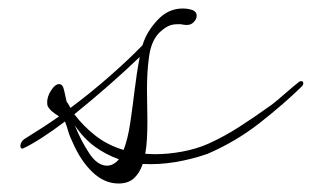

<svg xmlns="http://www.w3.org/2000/svg" viewBox="-20 -377 734 452"><path d="M259 55Q226 55 198 28.5Q170 2 151 -42Q144 -56 140.5 -68.5Q137 -81 133 -91Q104 -69 77.5 -52Q51 -35 33 -27Q28 -27 28 -34Q28 -38 31 -43Q34 -48 41 -52Q59 -63 79 -76Q99 -89 119 -103Q111 -108 104 -113.5Q97 -119 93 -126Q91 -129 91 -136Q91 -150 100.5 -164.5Q110 -179 119 -179Q128 -179 131 -164L137 -137L139 -135Q141 -132 142.5 -129Q144 -126 146 -123Q193 -158 237.5 -197Q282 -236 315 -270Q315 -270 315.5 -270.5Q316 -271 316 -272Q325 -302 350.5 -329.5Q376 -357 410 -357Q423 -357 434 -353Q443 -349 443 -340Q443 -331 434.5 -323.5Q426 -316 411 -319Q407 -320 404 -320Q401 -320 398 -320Q384 -320 374 -314.5Q364 -309 354 -299Q336 -280 331 -244.5Q326 -209 326 -167Q326 -148 326.5 -129Q327 -110 327 -91Q327 -71 326 -51.5Q325 -32 322 -15Q327 -15 332.5 -14.5Q338 -14 344 -14Q376 -14 408.5 -20Q441 -26 469 -38Q507 -55 543.5 -78.5Q580 -102 619 -130Q631 -139 652 -157.5Q673 -176 685 -185Q687 -186 689 -186Q694 -186 694 -181Q694 -177 690 -173Q648 -132 592 -88Q536 -44 469 -15Q432 -2 393 4.5Q354 11 316 9Q309 30 295.5 42.5Q282 55 259 55ZM271 -24Q281 -50 286.5 -87Q292 -124 297 -165.5Q302 -207 309 -243Q278 -213 237 -177Q196 -141 155 -108Q177 -79 205.5 -57Q234 -35 271 -24ZM232 13Q247 13 260 -2Q229 -13 203 -32Q177 -51 156 -82Q170 -47 189.5 -17Q209 13 232 13Z"/></svg>

Font: WindSong
Style: Regular
Weight: 400
Designer: Robert E. Leuschke
Foundry: Robert E. Leuschke
Version: Version 1.010; ttfautohint (v1.8.3)